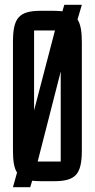

<svg xmlns="http://www.w3.org/2000/svg" viewBox="-20 -750 395 800"><path d="M106 30 114 3C125 4 137 5 151 5H204C296 5 321 -24 321 -125V-575C321 -618 316 -649 303 -669L321 -730H248L240 -703C229 -704 217 -705 204 -705H151C59 -705 34 -676 34 -575V-125C34 -81 38 -51 51 -31L34 30ZM122 -623H209L122 -290ZM233 -452V-77H137Z"/></svg>

Font: Queering
Style: Regular
Weight: 400
Designer: Adam Naccarato
Foundry: adamnac
Version: Version 2.000;hotconv 1.0.109;makeotfexe 2.5.65596